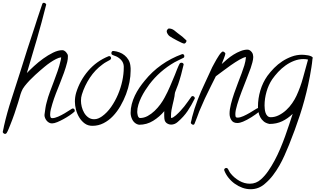

<svg xmlns="http://www.w3.org/2000/svg" viewBox="-20 -866 2289 1393"><path d="M522.5 -63.5Q522.5 -55.7 517.6 -53.7Q505.9 -43 484.9 -28.8Q463.9 -14.6 440.9 -2Q418 10.7 395.5 20Q373 29.3 357.4 29.3Q345.7 29.3 335.9 23.9Q326.2 18.6 318.8 9.8Q311.5 1 307.1 -9.8Q302.7 -20.5 302.7 -31.2Q302.7 -33.2 303.2 -35.6Q303.7 -38.1 303.7 -40Q306.6 -61.5 309.6 -82Q312.5 -102.5 318.4 -123Q328.1 -162.1 342.3 -199.7Q356.4 -237.3 370.6 -274.9Q384.8 -312.5 397.9 -350.1Q411.1 -387.7 419.9 -426.8Q421.9 -432.6 422.4 -438.5Q422.9 -444.3 423.8 -450.2Q407.2 -448.2 386.2 -437.5Q365.2 -426.8 343.8 -412.1Q322.3 -397.5 303.2 -381.3Q284.2 -365.2 271.5 -354.5Q255.9 -340.8 235.4 -322.3Q214.8 -303.7 195.3 -283.2Q175.8 -262.7 159.2 -241.7Q142.6 -220.7 135.7 -201.2Q127.9 -181.6 123 -161.6Q118.2 -141.6 111.3 -122.1Q98.6 -81.1 84.5 -40Q70.3 1 53.7 42Q47.9 55.7 42 70.8Q36.1 85.9 28.3 98.6Q24.4 105.5 16.6 105.5Q11.7 105.5 5.9 101.1Q0 96.7 0 90.8Q0 89.8 1.5 84Q2.9 78.1 4.4 70.8Q5.9 63.5 7.3 57.1Q8.8 50.8 8.8 48.8Q31.2 -49.8 62.5 -144.5Q93.8 -239.3 124 -335.9Q150.4 -421.9 177.7 -506.3Q205.1 -590.8 233.4 -675.8Q242.2 -704.1 251.5 -732.4Q260.7 -760.7 270.5 -789.1Q275.4 -800.8 278.8 -813.5Q282.2 -826.2 287.1 -837.9Q290 -845.7 298.8 -845.7Q303.7 -845.7 309.6 -841.3Q315.4 -836.9 315.4 -831.1L314.5 -830.1Q283.2 -705.1 247.6 -582Q211.9 -459 174.8 -335.9Q195.3 -357.4 226.6 -386.2Q257.8 -415 293 -440.4Q328.1 -465.8 364.7 -483.9Q401.4 -502 432.6 -502Q439.5 -502 446.3 -498Q453.1 -494.1 459 -487.8Q464.8 -481.4 468.8 -474.1Q472.7 -466.8 472.7 -460Q472.7 -449.2 471.7 -438Q470.7 -426.8 467.8 -416Q458 -377 444.3 -338.9Q430.7 -300.8 415.5 -263.2Q400.4 -225.6 385.7 -188Q371.1 -150.4 359.4 -111.3Q354.5 -94.7 349.1 -73.7Q343.8 -52.7 343.8 -35.2Q343.8 -26.4 346.2 -17.6Q348.6 -8.8 359.4 -8.8Q377 -8.8 401.4 -19.5Q425.8 -30.3 448.2 -43.5Q470.7 -56.6 487.3 -67.9Q503.9 -79.1 507.8 -79.1Q514.6 -79.1 518.6 -74.2Q522.5 -69.3 522.5 -63.5Z M927.7 -351.6Q927.7 -314.5 919.4 -270.5Q911.1 -226.6 894.5 -182.6Q877.9 -138.7 854 -97.2Q830.1 -55.7 799.3 -23.4Q768.6 8.8 731 27.8Q693.4 46.9 650.4 46.9Q618.2 46.9 594.7 29.8Q571.3 12.7 555.2 -13.7Q539.1 -40 531.2 -70.8Q523.4 -101.6 523.4 -128.9Q523.4 -161.1 532.2 -192.4Q559.6 -282.2 620.1 -352.5Q680.7 -422.9 767.6 -458Q769.5 -459 772.5 -459Q779.3 -459 782.7 -454.1Q786.1 -449.2 786.1 -443.4Q786.1 -436.5 778.3 -431.6Q764.6 -423.8 751 -416.5Q737.3 -409.2 723.6 -398.4Q669.9 -359.4 631.8 -301.8Q593.8 -244.1 574.2 -180.7Q567.4 -160.2 567.4 -134.8Q567.4 -114.3 573.2 -90.8Q579.1 -67.4 590.8 -47.4Q602.5 -27.3 620.6 -14.2Q638.7 -1 663.1 -1Q678.7 -1 692.9 -6.8Q707 -12.7 719.7 -21.5Q756.8 -47.9 786.1 -89.8Q815.4 -131.8 835.9 -180.2Q856.4 -228.5 867.2 -278.8Q877.9 -329.1 877.9 -374V-385.7Q876 -411.1 860.8 -428.7Q845.7 -446.3 823.2 -457Q816.4 -460 810.1 -461.9Q803.7 -463.9 797.9 -466.8Q788.1 -470.7 788.1 -480.5Q788.1 -487.3 792 -492.2Q795.9 -497.1 802.7 -496.1H803.7Q825.2 -494.1 846.2 -486.3Q867.2 -478.5 883.8 -464.8Q900.4 -451.2 911.6 -432.6Q922.9 -414.1 925.8 -390.6Q927.7 -380.9 927.7 -371.6Q927.7 -362.3 927.7 -351.6Z M1393.6 -152.3Q1368.2 -100.6 1340.8 -60.1Q1313.5 -19.5 1269.5 18.6Q1248 38.1 1220.7 38.1Q1206.1 38.1 1192.9 29.8Q1179.7 21.5 1174.8 6.8Q1172.9 2 1172.4 -6.8Q1171.9 -15.6 1171.4 -25.4Q1170.9 -35.2 1171.4 -44.4Q1171.9 -53.7 1171.9 -59.6Q1137.7 -18.6 1091.3 10.3Q1044.9 39.1 989.3 39.1Q986.3 39.1 981 37.1Q975.6 35.2 972.7 34.2Q950.2 23.4 939 0Q927.7 -23.4 927.7 -46.9Q927.7 -79.1 936 -110.8Q944.3 -142.6 958.5 -172.4Q972.7 -202.1 991.2 -229.5Q1009.8 -256.8 1030.3 -281.2Q1083 -346.7 1151.4 -395Q1219.7 -443.4 1299.8 -472.7Q1300.8 -473.6 1303.7 -473.6Q1310.5 -473.6 1314 -468.8Q1317.4 -463.9 1317.4 -458Q1317.4 -449.2 1310.5 -446.3Q1293.9 -437.5 1277.8 -430.2Q1261.7 -422.9 1246.1 -414.1Q1137.7 -351.6 1063.5 -253.9Q1048.8 -234.4 1033.2 -210Q1017.6 -185.5 1004.9 -159.7Q992.2 -133.8 983.9 -106.4Q975.6 -79.1 975.6 -53.7Q975.6 -49.8 976.6 -42.5Q977.5 -35.2 979.5 -27.8Q981.4 -20.5 985.8 -15.1Q990.2 -9.8 996.1 -9.8Q1024.4 -9.8 1051.3 -24.4Q1078.1 -39.1 1101.6 -61.5Q1125 -84 1143.6 -109.4Q1162.1 -134.8 1173.8 -157.2Q1196.3 -198.2 1213.9 -239.7Q1231.4 -281.2 1249 -323.2Q1255.9 -340.8 1265.1 -364.3Q1274.4 -387.7 1283.2 -404.3Q1287.1 -411.1 1295.9 -411.1Q1302.7 -411.1 1307.6 -407.2Q1312.5 -403.3 1312.5 -396.5L1311.5 -394.5Q1303.7 -359.4 1293.9 -323.7Q1284.2 -288.1 1272.5 -253.9Q1267.6 -240.2 1260.7 -223.6Q1253.9 -207 1250 -195.3Q1248 -188.5 1247.6 -181.6Q1247.1 -174.8 1246.1 -168Q1243.2 -152.3 1239.7 -137.2Q1236.3 -122.1 1232.4 -106.4Q1227.5 -86.9 1224.1 -66.9Q1220.7 -46.9 1220.7 -26.4Q1220.7 -21.5 1220.7 -17.6Q1220.7 -13.7 1221.7 -9.8Q1228.5 -9.8 1237.8 -15.6Q1247.1 -21.5 1256.8 -29.8Q1266.6 -38.1 1274.9 -46.9Q1283.2 -55.7 1288.1 -60.5Q1317.4 -91.8 1343.8 -129.9Q1350.6 -137.7 1356 -147Q1361.3 -156.2 1368.2 -164.1Q1371.1 -168.9 1377 -168.9Q1383.8 -168.9 1388.7 -164.1Q1393.6 -159.2 1393.6 -152.3ZM1333 -569.3Q1333 -563.5 1327.6 -556.6Q1322.3 -549.8 1316.4 -549.8Q1310.5 -549.8 1295.9 -556.6Q1281.2 -563.5 1264.2 -572.3Q1247.1 -581.1 1232.4 -589.8Q1217.8 -598.6 1211.9 -602.5Q1204.1 -607.4 1196.8 -618.7Q1189.5 -629.9 1189.5 -639.6Q1189.5 -644.5 1194.8 -651.9Q1200.2 -659.2 1205.1 -659.2Q1225.6 -659.2 1243.2 -646.5Q1250 -641.6 1255.9 -636.2Q1261.7 -630.9 1268.6 -626Q1303.7 -601.6 1332 -573.2Q1332 -572.3 1332.5 -571.3Q1333 -570.3 1333 -569.3Z M1866.2 -65.4Q1866.2 -59.6 1861.3 -56.6Q1850.6 -47.9 1835.9 -37.1Q1821.3 -26.4 1804.7 -16.1Q1788.1 -5.9 1772 2.9Q1755.9 11.7 1743.2 16.6Q1720.7 26.4 1701.2 26.4Q1671.9 26.4 1658.7 5.4Q1645.5 -15.6 1645.5 -41Q1645.5 -71.3 1655.3 -109.9Q1665 -148.4 1678.7 -188.5Q1692.4 -228.5 1707.5 -267.1Q1722.7 -305.7 1733.4 -335Q1744.1 -363.3 1752.9 -392.1Q1761.7 -420.9 1764.6 -452.1Q1747.1 -450.2 1716.8 -432.6Q1686.5 -415 1653.8 -392.1Q1621.1 -369.1 1591.8 -346.7Q1562.5 -324.2 1545.9 -312.5L1510.7 -242.2Q1487.3 -196.3 1466.3 -150.9Q1445.3 -105.5 1425.8 -58.6Q1417 -36.1 1409.2 -13.7Q1401.4 8.8 1391.6 31.2Q1388.7 39.1 1380.9 39.1Q1377 39.1 1370.6 34.2Q1364.3 29.3 1364.3 25.4Q1364.3 24.4 1365.7 19Q1367.2 13.7 1368.7 6.8Q1370.1 0 1371.6 -5.9Q1373 -11.7 1373 -13.7Q1389.6 -78.1 1413.6 -140.6Q1437.5 -203.1 1466.8 -263.7Q1480.5 -292 1493.2 -320.8Q1505.9 -349.6 1519.5 -377.9Q1525.4 -388.7 1533.7 -404.3Q1542 -419.9 1551.3 -436Q1560.5 -452.1 1570.3 -466.3Q1580.1 -480.5 1588.9 -488.3Q1592.8 -492.2 1597.7 -492.2Q1601.6 -492.2 1608.4 -486.8Q1615.2 -481.4 1615.2 -476.6Q1615.2 -473.6 1611.8 -462.9Q1608.4 -452.1 1603.5 -439.9Q1598.6 -427.7 1594.2 -416.5Q1589.8 -405.3 1588.9 -401.4Q1605.5 -417 1627.4 -435.5Q1649.4 -454.1 1674.3 -469.7Q1699.2 -485.4 1725.6 -495.6Q1752 -505.9 1775.4 -505.9Q1789.1 -505.9 1801.3 -493.7Q1813.5 -481.4 1815.4 -467.8Q1817.4 -458 1817.4 -453.1Q1817.4 -436.5 1811 -412.6Q1804.7 -388.7 1798.8 -372.1Q1789.1 -343.8 1770.5 -297.4Q1752 -251 1733.4 -202.1Q1714.8 -153.3 1701.2 -108.4Q1687.5 -63.5 1687.5 -38.1Q1687.5 -27.3 1689.5 -20Q1691.4 -12.7 1704.1 -12.7Q1721.7 -12.7 1745.6 -23.4Q1769.5 -34.2 1792 -47.4Q1814.5 -60.5 1831.1 -71.3Q1847.7 -82 1851.6 -82Q1857.4 -82 1861.8 -76.7Q1866.2 -71.3 1866.2 -65.4Z M2249 -445.3Q2249 -443.4 2247.1 -439.5Q2245.1 -422.9 2243.7 -407.7Q2242.2 -392.6 2239.3 -377Q2234.4 -344.7 2228.5 -313.5Q2222.7 -282.2 2215.8 -251Q2191.4 -138.7 2155.8 -30.3Q2120.1 78.1 2077.1 184.6Q2061.5 222.7 2044.4 261.2Q2027.3 299.8 2006.3 336.4Q1985.4 373 1960 406.2Q1934.6 439.5 1902.3 466.8Q1857.4 506.8 1798.8 506.8Q1767.6 506.8 1738.3 496.1Q1709 485.4 1683.6 467.3Q1658.2 449.2 1638.2 424.3Q1618.2 399.4 1607.4 371.1Q1606.4 370.1 1606.4 366.2Q1606.4 360.4 1611.3 356.4Q1616.2 352.5 1622.1 352.5Q1628.9 352.5 1633.8 359.4Q1638.7 368.2 1643.1 377Q1647.5 385.7 1654.3 393.6Q1679.7 424.8 1716.3 445.8Q1752.9 466.8 1793 466.8Q1838.9 466.8 1874 434.6Q1901.4 410.2 1925.8 375Q1950.2 339.8 1972.2 298.8Q1994.1 257.8 2013.2 212.9Q2032.2 168 2048.3 123.5Q2064.5 79.1 2078.1 37.1Q2091.8 -4.9 2103.5 -40Q2068.4 -5.9 2027.3 13.7Q1986.3 33.2 1936.5 33.2Q1935.5 33.2 1933.6 33.2Q1931.6 33.2 1930.7 32.2Q1908.2 27.3 1893.1 14.6Q1877.9 2 1868.7 -15.1Q1859.4 -32.2 1855.5 -52.2Q1851.6 -72.3 1851.6 -92.8Q1851.6 -151.4 1868.7 -209Q1885.7 -266.6 1919.9 -315.4Q1941.4 -344.7 1968.8 -372.6Q1996.1 -400.4 2028.3 -421.4Q2060.5 -442.4 2096.7 -455.6Q2132.8 -468.8 2170.9 -468.8Q2176.8 -468.8 2189.5 -467.8Q2202.1 -466.8 2215.3 -464.4Q2228.5 -461.9 2238.8 -457Q2249 -452.1 2249 -445.3ZM2214.8 -433.6Q2200.2 -437.5 2181.6 -437.5Q2147.5 -437.5 2114.3 -424.8Q2081.1 -412.1 2051.8 -391.1Q2022.5 -370.1 1998 -343.8Q1973.6 -317.4 1955.1 -291Q1927.7 -250 1913.6 -200.2Q1899.4 -150.4 1899.4 -100.6Q1899.4 -89.8 1900.9 -75.2Q1902.3 -60.5 1906.7 -47.4Q1911.1 -34.2 1920.4 -24.9Q1929.7 -15.6 1944.3 -15.6Q1974.6 -15.6 2003.4 -30.3Q2032.2 -44.9 2056.6 -67.4Q2081.1 -89.8 2100.1 -117.7Q2119.1 -145.5 2130.9 -170.9Q2160.2 -234.4 2178.2 -300.8Q2196.3 -367.2 2214.8 -433.6Z"/></svg>

Font: Calligraffitti
Style: Regular
Weight: 400
Designer: Dathan Boardman
Foundry: Open Window
Version: Version 1.001